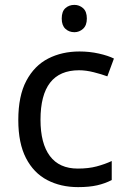

<svg xmlns="http://www.w3.org/2000/svg" viewBox="-20 -757 520 787"><path d="M300 10Q229 10 173.5 -19Q118 -48 86.5 -109Q55 -170 55 -265Q55 -364 88 -426Q121 -488 177.5 -517Q234 -546 306 -546Q347 -546 385 -537.5Q423 -529 447 -517L420 -444Q396 -453 364 -461Q332 -469 304 -469Q146 -469 146 -266Q146 -169 184.5 -117.5Q223 -66 299 -66Q343 -66 376.5 -75Q410 -84 438 -97V-19Q411 -5 378.5 2.5Q346 10 300 10ZM285 -737Q305 -737 320.5 -723.5Q336 -710 336 -681Q336 -653 320.5 -639Q305 -625 285 -625Q263 -625 248 -639Q233 -653 233 -681Q233 -710 248 -723.5Q263 -737 285 -737Z"/></svg>

Font: Noto Sans Avestan
Style: Regular
Weight: 400
Designer: Monotype Design Team
Foundry: Monotype Imaging Inc.
Version: Version 2.003; ttfautohint (v1.8.4.7-5d5b)